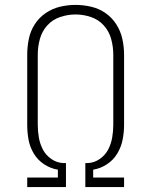

<svg xmlns="http://www.w3.org/2000/svg" viewBox="-20 -763 616 783"><path d="M91 0H249V-98H238Q212 -99 189.5 -114.5Q167 -130 155 -153Q143 -176 138.5 -202Q134 -228 134 -254V-540Q134 -572 142.5 -603.5Q151 -635 172.5 -659Q194 -683 225 -693.5Q256 -704 288 -704Q320 -704 351 -693.5Q382 -683 403.5 -659Q425 -635 433.5 -603.5Q442 -572 442 -540V-254Q442 -228 437.5 -202Q433 -176 421 -153Q409 -130 386.5 -114.5Q364 -99 338 -98H328V0H486V-39H360V-71Q390 -76 416 -93Q442 -110 458 -136.5Q474 -163 480 -193Q486 -223 486 -254V-540Q486 -572 479 -604Q472 -636 454.5 -663.5Q437 -691 410.5 -709.5Q384 -728 352 -735.5Q320 -743 288 -743Q256 -743 224.5 -735.5Q193 -728 166 -709.5Q139 -691 121.5 -663.5Q104 -636 97.5 -604Q91 -572 91 -540V-254Q91 -223 96.5 -193Q102 -163 118 -136.5Q134 -110 160 -93Q186 -76 216 -71V-39H91Z"/></svg>

Font: Iosevka Sparkle Extralight
Style: Regular
Weight: 200
Designer: Belleve Invis
Foundry: Belleve Invis
Version: Version 4.5.0; ttfautohint (v1.8.3)